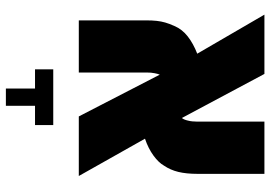

<svg xmlns="http://www.w3.org/2000/svg" viewBox="-153 -518 919 653"><g transform="rotate(90 306.5 -191.5)"><path d="M49.3 0V-228.5Q49.3 -250 51 -265.1Q52.7 -280.3 56.6 -293.9Q60.5 -307.6 68.4 -325.2Q79.6 -351.6 104 -370.6Q128.4 -389.6 162.6 -402.8L29.8 -631.3H231.4L381.3 -350.6Q384.3 -354 386.5 -359.4Q388.7 -364.7 390.1 -371.1Q392.1 -378.4 392.8 -386.5Q393.6 -394.5 393.6 -402.3V-631.3H571.3V-404.3Q571.3 -365.7 564.7 -338.6Q558.1 -311.5 543.5 -290Q533.2 -271.5 509 -253.9Q484.9 -236.3 451.7 -225.1L578.6 0H376L233.9 -275.4Q232.4 -272 231.2 -267.6Q230 -263.2 229 -257.8Q226.6 -246.6 226.6 -230.5V0ZM281.2 248V148.9H215.8V86.9H405.3V148.9H339.8V248Z"/></g></svg>

Font: Open Sans SemiCondensed ExtraBold
Style: Regular
Weight: 800
Width: 4
Designer: Monotype Design Team
Foundry: Monotype Imaging Inc.
Version: Version 3.000